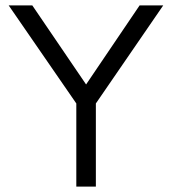

<svg xmlns="http://www.w3.org/2000/svg" viewBox="-20 -687 638 707"><path d="M494 -667 297 -376 99 -667H12L261 -306V0H333V-306L581 -667H494Z"/></svg>

Font: Maven Pro
Style: Regular
Weight: 400
Designer: Joe Prince
Foundry: Joe Prince
Version: Version 1.003